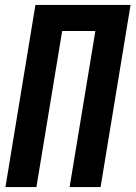

<svg xmlns="http://www.w3.org/2000/svg" viewBox="-20 -755 547 775"><path d="M2 0 123 -735H507L386 0H261L365 -630H231L127 0Z"/></svg>

Font: Iosevka Extrabold
Style: Italic
Weight: 800
Italic angle: -9°
Monospace: yes
Designer: Belleve Invis
Foundry: Belleve Invis
Version: Version 32.5.0; ttfautohint (v1.8.4)